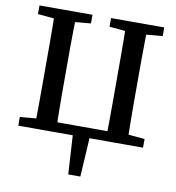

<svg xmlns="http://www.w3.org/2000/svg" viewBox="-94 -750 959 1049"><g transform="rotate(10 385.5 -226.0)"><path d="M129 0Q130 -52 130.5 -103.5Q131 -155 131 -207Q131 -259 131 -310V-357Q131 -410 131 -461.5Q131 -513 130.5 -565Q130 -617 129 -667H248Q247 -616 246 -564Q245 -512 245 -460.5Q245 -409 245 -357V-310Q245 -258 245 -205.5Q245 -153 246 -102Q247 -51 248 0ZM524 0Q525 -52 525.5 -103.5Q526 -155 526 -207Q526 -259 526 -310V-357Q526 -410 526 -461.5Q526 -513 525.5 -565Q525 -617 524 -667H643Q642 -616 641 -564Q640 -512 640 -460.5Q640 -409 640 -357V-310Q640 -258 640 -205.5Q640 -153 641 -102Q642 -51 643 0ZM40 -619V-667H334V-619L201 -607H173ZM437 -619V-667H732V-619L598 -607H569ZM40 0V-48L174 -60H186V0ZM732 0H585V-60H597L732 -48ZM340 -34H437L422 215H355ZM582 0H189V-55H582Z"/></g></svg>

Font: Source Serif 4 18pt Medium
Style: Regular
Weight: 500
Designer: Frank Grießhammer
Foundry: Adobe Systems Incorporated
Version: Version 4.004;hotconv 1.0.116;makeotfexe 2.5.65601